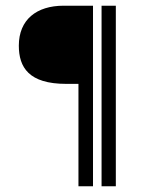

<svg xmlns="http://www.w3.org/2000/svg" viewBox="-20 -653 516 673"><path d="M386 0V-633H336V0H386ZM255 0H306V-633H203C108 -633 46 -584 46 -493C46 -417 81 -359 212 -359H255V0Z"/></svg>

Font: Tajawal Medium
Style: Regular
Weight: 500
Designer: Boutros Fonts
Foundry: Created by Boutros International 2017
Version: Version 1.700